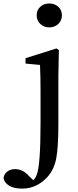

<svg xmlns="http://www.w3.org/2000/svg" viewBox="-117 -821 452 1114"><path d="M221.2 -682.1Q200.2 -662.1 168.9 -662.1Q137.7 -662.1 116.7 -682.1Q95.7 -702.1 95.7 -732.4Q95.7 -762.7 116.7 -781.7Q137.7 -800.8 168.9 -800.8Q200.2 -800.8 221.2 -781.7Q242.2 -762.7 242.2 -732.4Q242.2 -702.1 221.2 -682.1ZM31.2 -483.4 210.9 -540 224.6 -530.3 221.7 -380.9V-102.5Q221.7 35.2 209 99.6Q196.3 164.1 157.2 207Q94.7 273.4 11.7 273.4Q-38.1 273.4 -65.4 255.4Q-92.8 237.3 -96.7 211.9Q-92.8 187.5 -74.2 173.8Q-55.7 160.2 -30.3 160.2Q16.6 160.2 51.8 201.2L76.2 224.6Q87.9 213.9 95.7 194.3Q118.2 139.6 118.2 -105.5V-293.9Q118.2 -375 115.2 -444.3L31.2 -452.1Z"/></svg>

Font: GenYoMin TW TTF SemiBold
Style: Regular
Weight: 600
Version: Version 1.300